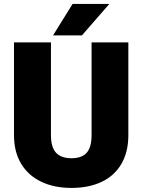

<svg xmlns="http://www.w3.org/2000/svg" viewBox="-20 -921 707 951"><path d="M49.3 0ZM615.7 -251.5Q615.7 -168.5 581.5 -109.6Q547.4 -50.8 483.9 -20.5Q420.4 9.8 334 9.8Q248.5 9.8 184.3 -20.8Q120.1 -51.3 84.7 -110.1Q49.3 -168.9 49.3 -251.5V-710.9H232.4V-251.5Q232.4 -191.4 257.8 -164.3Q283.2 -137.2 334 -137.2Q384.8 -137.2 409.2 -164.3Q433.6 -191.4 433.6 -251.5V-710.9H615.7ZM521.5 -901.4 385.7 -745.6H242.7L339.4 -901.4Z"/></svg>

Font: Heebo Black
Style: Regular
Weight: 900
Designer: Oded Ezer
Foundry: Meir Sadan
Version: Version 2.001; ttfautohint (v1.5.14-ce02) -l 8 -r 50 -G 200 